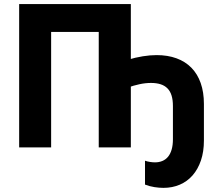

<svg xmlns="http://www.w3.org/2000/svg" viewBox="-20 -720 1070 938"><path d="M688.4 65.2V181.8Q711.4 190.6 734.7 194.2Q758 197.8 778.6 197.8Q822.2 197.8 858.6 182.1Q895 166.4 921 136.6Q947 106.8 961.6 64Q976.2 21.2 976.2 -33.6V-212.2Q976.2 -269.6 960.5 -314.2Q944.8 -358.8 914.9 -389.2Q885 -419.6 842.1 -435.2Q799.2 -450.8 745.2 -450.8Q713.8 -450.8 678 -445.1Q642.2 -439.4 604.2 -428V-292.2Q633 -302.4 661.7 -308.6Q690.4 -314.8 717.6 -314.8Q744 -314.8 764.1 -308.5Q784.2 -302.2 797.8 -288.6Q811.4 -275 818.1 -253.6Q824.8 -232.2 824.8 -202.2V-39.8Q824.8 -11.4 818.7 10.1Q812.6 31.6 801.1 45.6Q789.6 59.6 773.2 66.4Q756.8 73.2 737.2 73.2Q726.4 73.2 713.2 71.2Q700 69.2 688.4 65.2ZM73.6 0H229.8V-564H462.4V0H619.2V-700H73.6Z"/></svg>

Font: Fixel Variable
Style: Regular
Weight: 100
Width: 3
Designer: AlfaBravo + MacPaw
Foundry: Kyrylo Tkachov, Marchela Mozhyna, Serhii Makarenko, Maria Weinstein, Zakhar Kryvoshyya
Version: Version 1.211